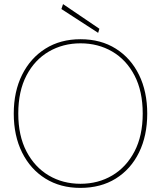

<svg xmlns="http://www.w3.org/2000/svg" viewBox="-20 -903 785 935"><path d="M371 12Q274 12 201 -33.5Q128 -79 87.5 -160.5Q47 -242 47 -350Q47 -457 87.5 -538.5Q128 -620 201 -666Q274 -712 372 -712Q471 -712 544 -666Q617 -620 657 -538.5Q697 -457 697 -350Q697 -242 657 -160.5Q617 -79 544 -33.5Q471 12 371 12ZM372 -8Q458 -8 526.5 -48.5Q595 -89 635 -165.5Q675 -242 675 -350Q675 -459 635 -535.5Q595 -612 526.5 -652Q458 -692 372 -692Q287 -692 218 -652Q149 -612 109 -535.5Q69 -459 69 -350Q69 -242 109 -165.5Q149 -89 217.5 -48.5Q286 -8 372 -8ZM458 -743 279 -859 287 -883 464 -763Z"/></svg>

Font: DM Sans 12pt Thin
Style: Regular
Weight: 250
Version: Version 4.004;gftools[0.9.30]